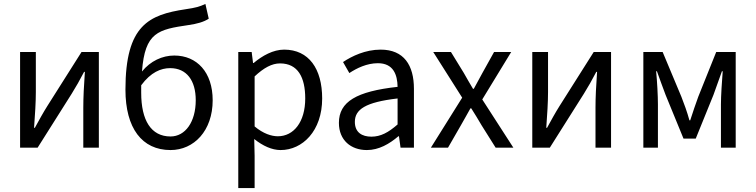

<svg xmlns="http://www.w3.org/2000/svg" viewBox="-20 -750 3838 975"><path d="M82 0H171L344 -274C363 -304 388 -348 407 -385H411C406 -315 403 -255 403 -203V0H482V-486H394L220 -211C201 -181 176 -136 157 -101H153C158 -170 162 -231 162 -283V-486H82Z M697 -279C697 -292 697 -305 697 -317C746 -383 797 -404 844 -404C928 -404 974 -341 974 -241C974 -131 921 -57 846 -57C747 -57 697 -139 697 -279ZM846 12C965 12 1060 -86 1060 -241C1060 -383 980 -468 865 -468C804 -468 744 -440 701 -387C716 -587 783 -600 939 -623C980 -629 1014 -638 1040 -655L1023 -730C993 -716 976 -711 922 -703C737 -675 617 -623 617 -295C617 -99 701 12 846 12Z M1190 205H1273V41L1271 -44C1315 -9 1361 12 1405 12C1516 12 1616 -85 1616 -250C1616 -401 1548 -498 1423 -498C1367 -498 1312 -467 1268 -430H1265L1258 -486H1190ZM1391 -58C1359 -58 1317 -71 1273 -108V-362C1320 -406 1361 -428 1402 -428C1493 -428 1530 -357 1530 -250C1530 -130 1471 -58 1391 -58Z M1843 12C1904 12 1957 -19 2003 -58H2006L2014 0H2082V-299C2082 -419 2031 -498 1913 -498C1835 -498 1767 -465 1722 -435L1754 -379C1792 -404 1843 -429 1899 -429C1978 -429 1998 -370 1999 -309C1791 -286 1701 -234 1701 -126C1701 -38 1762 12 1843 12ZM1866 -56C1819 -56 1782 -77 1782 -131C1782 -194 1835 -231 1999 -250V-118C1952 -77 1913 -56 1866 -56Z M2168 0H2255L2320 -113C2337 -142 2353 -172 2369 -200H2373C2391 -172 2409 -142 2426 -113L2497 0H2587L2429 -245L2576 -486H2489L2430 -380C2415 -353 2401 -326 2386 -299H2382C2366 -326 2350 -353 2335 -380L2270 -486H2180L2327 -254Z M2683 0H2772L2945 -274C2964 -304 2989 -348 3008 -385H3012C3007 -315 3004 -255 3004 -203V0H3083V-486H2995L2821 -211C2802 -181 2777 -136 2758 -101H2754C2759 -170 2763 -231 2763 -283V-486H2683Z M3247 0H3321V-220C3321 -263 3317 -337 3312 -388H3316C3330 -348 3346 -306 3360 -268L3451 -46H3513L3603 -268C3617 -306 3632 -348 3646 -388H3650C3646 -337 3641 -263 3641 -220V0H3716V-486H3617L3526 -259C3513 -223 3499 -183 3485 -139H3481C3469 -183 3454 -223 3440 -259L3345 -486H3247Z"/></svg>

Font: DAIFUKU Sans
Style: Regular
Weight: 400
Designer: Original font ‘Source Han Sans JP’ : Paul D. Hunt
Foundry: Daifuku
Version: Version 1.000